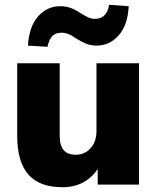

<svg xmlns="http://www.w3.org/2000/svg" viewBox="-20 -773 658 804"><path d="M242 11Q145 11 98.5 -42.5Q52 -96 52 -205V-508H230V-204Q230 -164 246.5 -144.5Q263 -125 297 -125Q335 -125 359.5 -152.5Q384 -180 384 -225V-508H562V0H389V-91H404Q380 -42 339 -15.5Q298 11 242 11ZM179 -577 97 -582Q102 -662 139.5 -704.5Q177 -747 233 -747Q255 -747 275 -740Q295 -733 317 -718Q338 -705 351 -699.5Q364 -694 378 -694Q427 -694 437 -753L519 -747Q515 -668 477 -625Q439 -582 384 -582Q361 -582 341 -590Q321 -598 297 -613Q279 -626 265.5 -631Q252 -636 238 -636Q211 -636 197.5 -620Q184 -604 179 -577Z"/></svg>

Font: Mulish ExtraLight Black
Style: Regular
Weight: 900
Version: Version 3.603